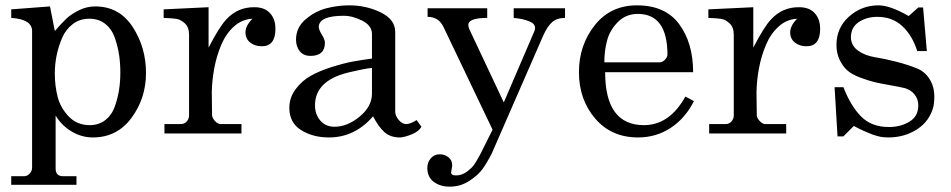

<svg xmlns="http://www.w3.org/2000/svg" viewBox="-20 -499 3558 718"><path d="M22 160H72Q83 159 91.5 149.5Q100 140 100 128V-383Q100 -427 22 -432V-464L167 -475L185 -383Q211 -413 228.5 -429.5Q246 -446 275 -460.5Q304 -475 336 -475Q426 -475 476 -398.5Q526 -322 526 -226Q526 -132 472 -58.5Q418 15 327 15Q285 15 247.5 -7.5Q210 -30 188 -67V131Q188 160 216 160H266V192H22ZM185 -225Q185 -178 195.5 -137Q206 -96 237 -63.5Q268 -31 315 -31Q350 -31 374.5 -50.5Q399 -70 410 -102.5Q421 -135 425.5 -165Q430 -195 430 -228Q430 -262 425.5 -292.5Q421 -323 410 -356Q399 -389 374.5 -409Q350 -429 314 -429Q278 -429 251.5 -408.5Q225 -388 211.5 -355.5Q198 -323 191.5 -290.5Q185 -258 185 -225Z M595 -35H656Q670 -35 678.5 -45Q687 -55 687 -67V-369Q687 -397 671.5 -411.5Q656 -426 639.5 -428.5Q623 -431 592 -432V-464L760 -472V-321Q801 -400 826 -426Q869 -473 932 -472Q969 -472 989.5 -450Q1010 -428 1010 -391Q1010 -326 959 -326Q933 -326 915.5 -340Q898 -354 898 -378Q898 -403 924 -429Q885 -427 855 -400Q825 -373 807.5 -331.5Q790 -290 781.5 -245Q773 -200 772 -155Q772 -151 772.5 -112.5Q773 -74 773 -71Q772 -60 783 -47.5Q794 -35 805 -35H883V0H595Z M1062 -96Q1062 -134 1085.5 -165.5Q1109 -197 1142 -215.5Q1175 -234 1221 -248.5Q1267 -263 1300.5 -269Q1334 -275 1371 -280V-372Q1371 -403 1335 -421.5Q1299 -440 1265 -440Q1174 -440 1172 -399Q1172 -388 1183.5 -369.5Q1195 -351 1195 -339Q1195 -290 1141 -290Q1115 -290 1101 -307.5Q1087 -325 1087 -351Q1087 -396 1122.5 -426.5Q1158 -457 1200.5 -468Q1243 -479 1286 -479Q1350 -479 1404 -452.5Q1458 -426 1458 -379V-81Q1458 -66 1471 -50.5Q1484 -35 1499 -35Q1514 -35 1538 -50L1556 -25Q1547 -8 1520.5 3Q1494 14 1476 15Q1440 15 1418 -4.5Q1396 -24 1375 -64Q1307 15 1210 15Q1150 15 1106 -12.5Q1062 -40 1062 -96ZM1158 -105Q1158 -71 1178 -48Q1198 -25 1231 -25Q1279 -25 1325 -63Q1371 -101 1371 -149V-245Q1346 -243 1279 -227Q1158 -196 1158 -105Z M1578 129Q1578 108 1591 93Q1604 78 1624 78Q1643 78 1657 89Q1671 100 1671 119V121Q1671 122 1669 133Q1667 144 1667 146Q1667 157 1685 157Q1707 157 1726 143Q1745 129 1754 115.5Q1763 102 1776 78L1822 -14L1639 -397Q1621 -436 1579 -436V-468H1802V-432Q1739 -432 1732 -411Q1730 -402 1735 -390L1864 -116L1979 -384Q1987 -407 1962 -418Q1937 -429 1901 -432V-468H2093V-432Q2062 -432 2044 -415.5Q2026 -399 2011 -365L1819 75Q1801 110 1784.5 133Q1768 156 1735 177.5Q1702 199 1662 199Q1626 199 1602 181Q1578 163 1578 129Z M2145 -229Q2145 -330 2204 -404.5Q2263 -479 2362 -479Q2468 -479 2520 -408.5Q2572 -338 2572 -229H2243Q2243 -31 2388 -31Q2484 -31 2543 -138L2575 -121Q2543 -57 2488.5 -21Q2434 15 2366 15Q2266 15 2205.5 -56Q2145 -127 2145 -229ZM2365 -447Q2321 -447 2291 -417Q2261 -387 2250.5 -348.5Q2240 -310 2240 -266H2447Q2457 -266 2466 -275Q2475 -284 2476 -294Q2476 -447 2365 -447Z M2632 -35H2693Q2707 -35 2715.5 -45Q2724 -55 2724 -67V-369Q2724 -397 2708.5 -411.5Q2693 -426 2676.5 -428.5Q2660 -431 2629 -432V-464L2797 -472V-321Q2838 -400 2863 -426Q2906 -473 2969 -472Q3006 -472 3026.5 -450Q3047 -428 3047 -391Q3047 -326 2996 -326Q2970 -326 2952.5 -340Q2935 -354 2935 -378Q2935 -403 2961 -429Q2922 -427 2892 -400Q2862 -373 2844.5 -331.5Q2827 -290 2818.5 -245Q2810 -200 2809 -155Q2809 -151 2809.5 -112.5Q2810 -74 2810 -71Q2809 -60 2820 -47.5Q2831 -35 2842 -35H2920V0H2632Z M3173 -28 3134 11H3112L3101 -173H3134Q3161 -103 3200 -63.5Q3239 -24 3304 -24Q3348 -24 3381 -44Q3414 -64 3414 -105Q3414 -129 3399.5 -146.5Q3385 -164 3361 -170Q3345 -174 3308 -180.5Q3271 -187 3250 -192Q3229 -197 3198 -208.5Q3167 -220 3150 -234.5Q3133 -249 3120.5 -274Q3108 -299 3108 -331Q3108 -395 3155 -437Q3202 -479 3265 -479Q3309 -479 3378 -439L3414 -471H3432L3446 -308H3410Q3392 -366 3354.5 -401Q3317 -436 3261 -436Q3221 -436 3191.5 -416.5Q3162 -397 3162 -359Q3163 -328 3189 -309.5Q3215 -291 3252.5 -285Q3290 -279 3332.5 -268Q3375 -257 3409.5 -243Q3444 -229 3462 -193Q3480 -157 3471 -102Q3457 -46 3409.5 -15.5Q3362 15 3302 15Q3292 15 3282.5 14Q3273 13 3262 10Q3251 7 3245 5Q3239 3 3225.5 -3Q3212 -9 3209 -10Q3206 -11 3190 -19Q3174 -27 3173 -28Z"/></svg>

Font: Academico
Style: Regular
Weight: 400
Foundry: Steinberg Media Technologies GmbH
Version: Version 0.902